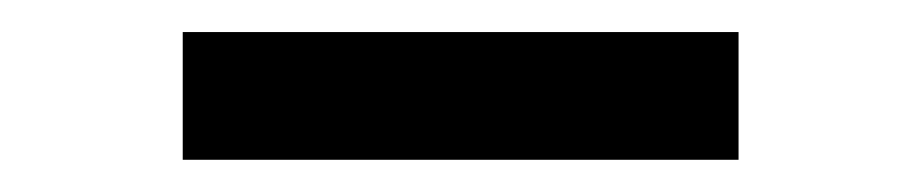

<svg xmlns="http://www.w3.org/2000/svg" viewBox="-20 -747 566 118"><path d="M433.9 -727.3H92.3V-648.8H433.9Z"/></svg>

Font: Margiela Sans Semi Bold
Style: Regular
Weight: 600
Designer: Stefan Endress, Andreas Faust
Version: Version 1.100;FEAKit 1.0